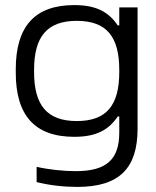

<svg xmlns="http://www.w3.org/2000/svg" viewBox="-20 -529 613 755"><path d="M521 -23V-500H449V-429H443C408 -481 360 -509 272 -509C116 -509 42 -424 42 -257V-243C42 -76 116 9 272 9C360 9 408 -19 443 -71H449V-8C449 97 400 144 278 144C230 144 172 138 124 127V187C176 200 231 206 284 206C451 206 521 131 521 -23ZM114 -246V-254C114 -385 165 -447 282 -447C399 -447 449 -385 449 -254V-246C449 -115 399 -53 282 -53C165 -53 114 -115 114 -246Z"/></svg>

Font: LT Wave Alt Light
Style: Regular
Weight: 300
Designer: Daniel Lyons
Version: Version 2.5 (Glyphs App)